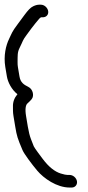

<svg xmlns="http://www.w3.org/2000/svg" viewBox="-52 -736 384 839"><path d="M126.3 -715.5H119.3C110.6 -715.5 102.1 -712.9 92.9 -708.5C81.1 -703 69.7 -690.5 55.3 -671C41.3 -651.9 31.3 -638.4 25.3 -630.4C-0.7 -595.8 0.4 -592.1 -12.1 -566.5C-26.2 -537.6 -37.1 -493 -28.8 -443L-21.9 -402C-17.7 -376.7 -1.3 -344.3 24.2 -324.3C11 -308.7 3.9 -290.6 4.6 -270.1C5.1 -255.7 3.8 -247.6 6.9 -229L14.7 -182C21.5 -141 24.5 -131.8 46.4 -80C53.4 -63.4 87.6 -17.7 110.7 9.7C138.9 43.1 195.6 83.5 252.4 83.5H261.4C276.4 83.5 286.8 71 284.3 56C281.8 41 267.3 28.5 252.2 28.5H243.2C237.6 28.5 227.2 26.6 213.1 22.1C187.3 14 161.2 -6.3 134.9 -41.3C127.9 -50.7 99 -88.6 95.5 -96.9L83.3 -128.2C78 -141.9 73.4 -159.9 69.7 -182L61.9 -228.8C56.5 -261 60.8 -277.7 67.7 -283.8C75.6 -290.9 81.6 -296.9 86 -302.2C92.9 -310.4 93.8 -322.1 90.8 -332.6C88.3 -341.4 82.3 -351.3 71.5 -356.5C51.6 -366.2 37.4 -375.9 33.1 -402L26.3 -442.5C25.2 -449.3 24.6 -456.7 24.8 -464.6C25.3 -492.8 23.5 -506.6 33.6 -526.8C49.8 -559.1 45.3 -558.2 65.8 -585.5C82.4 -607.6 88.9 -617.6 102.7 -634.2L118.6 -653.2C123.9 -659.5 127.7 -660.5 128.5 -660.5H135.5C149.9 -660.5 161.1 -671.7 158.5 -687.5C156 -702.4 141.9 -715.5 126.3 -715.5Z"/></svg>

Font: MewTooHand
Style: BdWideLta
Weight: 400
Designer: Mew Too, Robert Jablonski
Version: Version 0.77